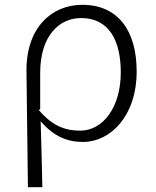

<svg xmlns="http://www.w3.org/2000/svg" viewBox="-20 -565 649 798"><path d="M96 213H156C154 109 152 43 149 -61C204 3 261 25 325 25C439 25 548 -83 548 -268C548 -437 471 -545 322 -545C197 -545 90 -453 90 -273ZM147 -111V-261C147 -419 228 -490 317 -490C434 -490 482 -395 482 -264C482 -118 407 -22 314 -22C258 -22 202 -36 141 -108Z"/></svg>

Font: GenEiGothic-pro-Light
Style: Regular
Weight: 300
Designer: Ryoko NISHIZUKA (kana & ideographs); Paul D. Hunt (Latin, Greek & Cyrillic); Wenlong ZHANG (bopomofo); Sandoll Communica
Foundry: Adobe Systems Incorporated; o_tamon
Version: Version 1.000.140830